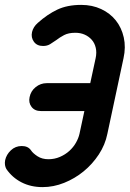

<svg xmlns="http://www.w3.org/2000/svg" viewBox="-21 -755 530 785"><path d="M106 -140Q114 -128 132.5 -116Q151 -104 177 -104Q202 -104 224 -113.5Q246 -123 262.5 -138Q279 -153 289.5 -171.5Q300 -190 304 -208L324 -301H146Q121 -301 108 -318Q95 -335 100 -358Q105 -383 125 -399Q145 -415 170 -415H348L370 -517Q375 -540 370.5 -559.5Q366 -579 354 -592.5Q342 -606 325 -613.5Q308 -621 287 -621Q259 -621 241 -611.5Q223 -602 209 -591Q196 -582 184 -574.5Q172 -567 155 -567Q130 -567 117.5 -584.5Q105 -602 110 -624Q115 -645 133 -661Q172 -696 213 -715.5Q254 -735 311 -735Q356 -735 392.5 -718Q429 -701 452.5 -671.5Q476 -642 485 -602Q494 -562 484 -517L418 -208Q409 -163 383 -123.5Q357 -84 321 -54.5Q285 -25 241.5 -7.5Q198 10 153 10Q105 10 67 -9.5Q29 -29 5 -64Q1 -71 -0.5 -80Q-2 -89 0 -100Q5 -123 23.5 -140.5Q42 -158 68 -158Q94 -158 106 -140Z"/></svg>

Font: VDS
Style: Bold Italic
Weight: 700
Designer: artmaker
Foundry: artmaker
Version: Version 1.000 2009 initial release